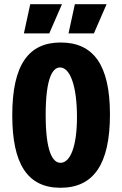

<svg xmlns="http://www.w3.org/2000/svg" viewBox="-20 -874 578 908"><path d="M213 -716 273 -854H123L93 -716ZM424 -716 484 -854H334L304 -716ZM266 14C423 14 500 -98 500 -333C500 -568 421 -673 267 -673C116 -673 38 -569 38 -329C38 -100 109 14 266 14ZM266 -104C229 -104 196 -157 196 -330C196 -506 229 -555 264 -555C310 -555 344 -472 344 -320C344 -183 313 -104 266 -104Z"/></svg>

Font: Bricolage Grotesque 10pt Condensed ExtraBold
Style: Regular
Weight: 800
Width: 3
Designer: Mathieu Triay
Foundry: Atelier Triay
Version: Version 1.000;gftools[0.9.29]